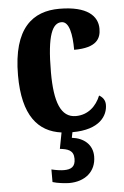

<svg xmlns="http://www.w3.org/2000/svg" viewBox="-55 -589 558 865"><g transform="rotate(-5 224.0 -156.0)"><path d="M223 237C293 237 345 197 345 127C345 73 305 41 252 35L257 10C382 10 418 -52 418 -100C418 -121 407 -135 391 -144C372 -97 334 -61 279 -61C211 -61 184 -132 184 -267C184 -438 211 -488 251 -488C286 -488 297 -429 297 -359C401 -359 419 -401 419 -444C419 -501 373 -549 246 -549C128 -549 35 -482 35 -266C35 -84 103 -7 208 7L194 80C229 84 256 91 256 130C256 167 236 177 204 177C189 177 169 174 148 169V226C169 233 207 237 223 237Z"/></g></svg>

Font: Noto Serif Tamil ExtraCondensed ExtraBold
Style: Regular
Weight: 800
Width: 2
Designer: Indian Type Foundry, Tom Grace, and the Monotype Design Team
Foundry: Monotype Imaging Inc.
Version: Version 2.004